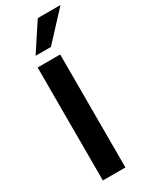

<svg xmlns="http://www.w3.org/2000/svg" viewBox="-242 -1006 838 1058"><g transform="rotate(-30 177.0 -477.0)"><path d="M215.8 -718.8V0H72.3V-718.8ZM94.7 -780.3 209 -954.1H353.5L192.4 -780.3Z"/></g></svg>

Font: Min Sans Bold
Style: Regular
Weight: 700
Designer: Jinseong-Kim, NotoSansCJK, Nunito
Foundry: Jinseong-Kim
Version: Version 1.400;Glyphs 3.1.2 (3151)